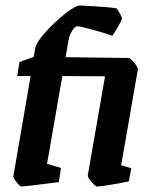

<svg xmlns="http://www.w3.org/2000/svg" viewBox="-20 -673 547 702"><path d="M484 -419 423 -69 460 -58 451 -10Q430 -5 388 2Q346 9 335 9Q329 9 314.5 -8Q300 -25 301 -32L364 -394L208 -395L152 -74L203 -59L195 -7Q68 9 59 9Q53 9 40.5 -7Q28 -23 29 -30L92 -395H43L51 -446L103 -465L109 -497Q112 -517 145.5 -554.5Q179 -592 217.5 -622.5Q256 -653 274 -653Q297 -652 341 -649Q385 -646 405 -643Q411 -638 418.5 -623.5Q426 -609 426 -604Q425 -599 413 -578Q401 -557 391 -542Q371 -550 322 -563.5Q273 -577 262 -577Q254 -577 244 -561Q234 -545 230 -524L220 -464L450 -461Q457 -461 471 -443.5Q485 -426 484 -419Z"/></svg>

Font: Grenze SemiBold
Style: Italic
Weight: 600
Italic angle: -10°
Designer: Renata Polastri
Foundry: Omnibus-Type
Version: Version 1.002; ttfautohint (v1.8)